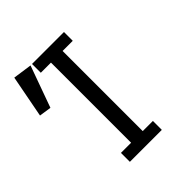

<svg xmlns="http://www.w3.org/2000/svg" viewBox="-201 -872 1003 1003"><g transform="rotate(-45 300.0 -371.0)"><path d="M182 -68H257V-660H182V-725H418V-660H343V-68H418V-2H182ZM171 -725 88 -495 21 -505 66 -740Z"/></g></svg>

Font: JuliaMono Light
Style: Regular
Weight: 300
Monospace: yes
Designer: cormullion
Foundry: corm
Version: Version 0.054; ttfautohint (v1.8.4)